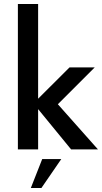

<svg xmlns="http://www.w3.org/2000/svg" viewBox="-20 -750 512 964"><path d="M270.5 -226.6 455.6 -411.6H329.1L171.4 -254.4V-730H69.8V0H171.4V-202.1L336.9 0H471.7ZM134.8 193.8H188L287.6 48.8H191.9Z"/></svg>

Font: Now SemiBold
Style: Regular
Weight: 600
Designer: Alfredo Marco Pradil
Foundry: Alfredo Marco Pradil
Version: Version 1.200;hotconv 1.0.109;makeotfexe 2.5.65596